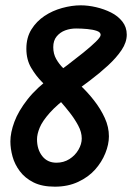

<svg xmlns="http://www.w3.org/2000/svg" viewBox="-20 -696 504 721"><path d="M192 -85Q158 -85 138.5 -110Q119 -135 119 -173Q119 -192 129 -216.5Q139 -241 167 -272.5Q195 -304 246 -341Q281 -366 317.5 -393.5Q354 -421 385.5 -450Q417 -479 436.5 -508Q456 -537 456 -566Q456 -594 439.5 -615Q423 -636 397 -649Q371 -662 341 -669Q311 -676 283 -676Q250 -676 213.5 -666Q177 -656 147 -636Q117 -616 98 -585.5Q79 -555 79 -513Q79 -472 97 -441.5Q115 -411 137.5 -388.5Q160 -366 174 -350L208 -314Q224 -296 242 -273Q260 -250 273.5 -225Q287 -200 287 -176Q287 -155 274.5 -133.5Q262 -112 240.5 -98.5Q219 -85 192 -85ZM186 5Q235 5 273.5 -13Q312 -31 337 -59Q362 -87 375.5 -120.5Q389 -154 389 -184Q389 -219 373.5 -253Q358 -287 333 -319Q308 -351 280 -377L247 -410Q234 -424 218 -439.5Q202 -455 191 -474.5Q180 -494 180 -519Q180 -544 193 -559.5Q206 -575 225 -582Q244 -589 266 -589Q286 -589 307.5 -587Q329 -585 343.5 -580Q358 -575 358 -565Q358 -557 339.5 -539Q321 -521 292.5 -498Q264 -475 233 -451.5Q202 -428 177 -410Q118 -367 83.5 -323Q49 -279 34 -238.5Q19 -198 19 -165Q19 -138 27 -108.5Q35 -79 54.5 -53Q74 -27 106 -11Q138 5 186 5Z"/></svg>

Font: Edu QLD Beginner SemiBold
Style: Regular
Weight: 600
Designer: Tina and Corey Anderson
Foundry: Google for Education
Version: Version 1.003